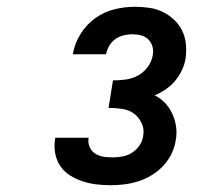

<svg xmlns="http://www.w3.org/2000/svg" viewBox="-20 -863 640 566"><path d="M306 -317Q285 -317 264 -319.5Q243 -322 223.5 -328.5Q204 -335 187 -345.5Q170 -356 158.5 -372.5Q147 -389 143 -409.5Q139 -430 142 -451L143 -457H241V-455Q239 -441 244.5 -429Q250 -417 261 -410Q272 -403 285.5 -401Q299 -399 313 -399Q327 -399 342 -402Q357 -405 369.5 -413Q382 -421 391 -434Q400 -447 402 -462Q406 -482 397.5 -500Q389 -518 374.5 -528.5Q360 -539 340 -542Q320 -545 300 -545L313 -626Q331 -626 350 -628.5Q369 -631 386 -640Q403 -649 415 -665Q427 -681 430 -699Q433 -713 429.5 -725.5Q426 -738 417.5 -746.5Q409 -755 396.5 -758.5Q384 -762 371 -762Q358 -762 345 -759Q332 -756 320.5 -748Q309 -740 302 -728Q295 -716 293 -704V-703H195V-705Q200 -735 217.5 -763Q235 -791 261 -809.5Q287 -828 317 -835.5Q347 -843 377 -843Q399 -843 420 -840Q441 -837 459.5 -828Q478 -819 493 -805Q508 -791 517 -772.5Q526 -754 528 -732.5Q530 -711 527 -690Q524 -672 516 -655.5Q508 -639 496.5 -625Q485 -611 469 -600Q453 -589 436 -582Q454 -573 467 -559Q480 -545 488 -527.5Q496 -510 499 -490Q502 -470 498 -449Q495 -429 485.5 -409.5Q476 -390 461 -374Q446 -358 427 -346.5Q408 -335 387.5 -328.5Q367 -322 346.5 -319.5Q326 -317 306 -317Z"/></svg>

Font: Iosevka XBd Ex Obl
Style: Regular
Weight: 800
Width: 7
Italic angle: -9°
Monospace: yes
Designer: Belleve Invis
Foundry: Belleve Invis
Version: Version 32.5.0; ttfautohint (v1.8.4)